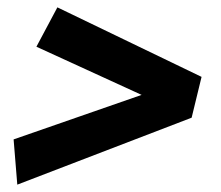

<svg xmlns="http://www.w3.org/2000/svg" viewBox="-20 -551 600 522"><path d="M27 -49 17 -172 365 -293 79 -424 136 -531 528 -342 501 -231Z"/></svg>

Font: Ubuntu Sans Mono
Style: Italic
Weight: 400
Italic angle: -13.5°
Monospace: yes
Designer: Dalton Maag Ltd
Foundry: Dalton Maag Ltd
Version: Version 1.006